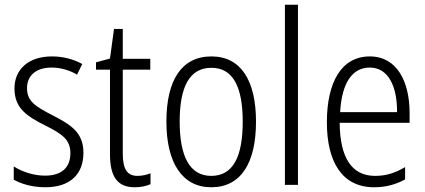

<svg xmlns="http://www.w3.org/2000/svg" viewBox="-20 -780 1795 810"><path d="M332 -136C332 -223 276 -255 201 -294C129 -331 94 -353 94 -408C94 -463 134 -495 198 -495C236 -495 276 -483 305 -465L327 -510C291 -530 247 -542 199 -542C100 -542 41 -487 41 -407C41 -322 95 -289 172 -250C242 -215 277 -191 277 -134C277 -75 242 -39 170 -39C121 -39 72 -56 38 -78V-22C68 -5 114 10 171 10C275 10 332 -44 332 -136Z M560 -38C514 -38 498 -70 498 -133V-486H614V-532H498V-658H461L444 -533L385 -517V-486H444V-130C444 -35 475 10 548 10C575 10 597 5 615 -3V-49C601 -43 580 -38 560 -38Z M1060 -267C1060 -439 997 -542 872 -542C747 -542 682 -443 682 -267C682 -93 749 10 871 10C997 10 1060 -93 1060 -267ZM738 -267C738 -413 779 -494 872 -494C966 -494 1004 -408 1004 -267C1004 -118 963 -38 871 -38C780 -38 738 -121 738 -267Z M1237 0V-760H1182V0Z M1540 -542C1421 -542 1359 -434 1359 -264C1359 -99 1422 10 1558 10C1609 10 1650 -2 1689 -23V-75C1645 -49 1607 -38 1562 -38C1464 -38 1414 -115 1413 -262H1708V-303C1708 -434 1656 -542 1540 -542ZM1540 -495C1620 -495 1656 -412 1655 -307H1415C1422 -432 1467 -495 1540 -495Z"/></svg>

Font: Noto Sans Devanagari Condensed Light
Style: Regular
Weight: 300
Width: 3
Designer: Jelle Bosma - Monotype Design Team
Foundry: Monotype Imaging Inc.
Version: Version 2.004